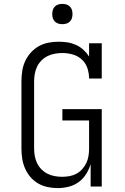

<svg xmlns="http://www.w3.org/2000/svg" viewBox="-20 -957 640 985"><path d="M276 8Q250 8 224 2.5Q198 -3 175.5 -16Q153 -29 136 -49Q119 -69 108.5 -93Q98 -117 94 -143Q90 -169 90 -195V-540Q90 -566 94 -592.5Q98 -619 109 -643Q120 -667 138 -687Q156 -707 179 -720Q202 -733 228.5 -738Q255 -743 281 -743Q304 -743 326.5 -739.5Q349 -736 370 -726.5Q391 -717 408 -701.5Q425 -686 437 -667V-735H502V-554H437Q437 -581 428.5 -607Q420 -633 400 -651.5Q380 -670 353.5 -677.5Q327 -685 300 -685Q281 -685 261.5 -681.5Q242 -678 224.5 -669.5Q207 -661 193 -647Q179 -633 170.5 -615.5Q162 -598 158.5 -578.5Q155 -559 155 -540V-195Q155 -176 158.5 -156.5Q162 -137 170.5 -119.5Q179 -102 193 -88Q207 -74 224 -65.5Q241 -57 260.5 -53.5Q280 -50 299 -50Q318 -50 337 -53.5Q356 -57 372.5 -66Q389 -75 402 -89.5Q415 -104 423 -121Q431 -138 434 -157Q437 -176 437 -195V-339H300V-397H502V0H445V-115Q437 -88 421.5 -63.5Q406 -39 383 -22.5Q360 -6 332 1Q304 8 276 8ZM300 -833Q289 -833 279 -836Q269 -839 261.5 -846.5Q254 -854 251 -864Q248 -874 248 -885Q248 -896 251 -906Q254 -916 261.5 -923.5Q269 -931 279 -934Q289 -937 300 -937Q311 -937 321 -934Q331 -931 338.5 -923.5Q346 -916 349 -906Q352 -896 352 -885Q352 -874 349 -864Q346 -854 338.5 -846.5Q331 -839 321 -836Q311 -833 300 -833Z"/></svg>

Font: Iosevka Curly Slab LtEx
Style: Regular
Weight: 300
Width: 7
Monospace: yes
Designer: Belleve Invis
Foundry: Belleve Invis
Version: Version 11.1.0; ttfautohint (v1.8.3)